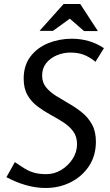

<svg xmlns="http://www.w3.org/2000/svg" viewBox="-20 -927 547 957"><path d="M338 -734Q381 -734 421.5 -722.5Q462 -711 498 -687L456 -619Q425 -644 396.5 -654.5Q368 -665 331 -665Q296 -665 263.5 -651.5Q231 -638 210.5 -612.5Q190 -587 190 -550Q190 -516 209.5 -492Q229 -468 259.5 -449Q290 -430 324 -410.5Q358 -391 388.5 -366.5Q419 -342 438.5 -307Q458 -272 458 -221Q458 -151 423.5 -99Q389 -47 332 -18.5Q275 10 207 10Q158 10 108 -4.5Q58 -19 12 -44L54 -119Q83 -99 105.5 -85.5Q128 -72 152.5 -65.5Q177 -59 211 -59Q251 -59 285.5 -80Q320 -101 342 -135Q364 -169 364 -208Q364 -246 345 -272Q326 -298 295.5 -317.5Q265 -337 231 -355.5Q197 -374 166.5 -397Q136 -420 117 -453Q98 -486 98 -535Q98 -601 132 -645.5Q166 -690 221 -712Q276 -734 338 -734ZM328 -834 244 -773H177L297 -907H380L468 -772H399Z"/></svg>

Font: Rosario Light
Style: Italic
Weight: 300
Italic angle: -8.05°
Designer: Hector Gatti
Foundry: Omnibus Type
Version: Version 1.101; ttfautohint (v1.8.1.43-b0c9)